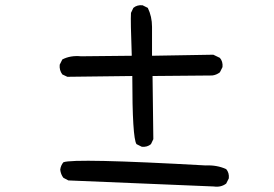

<svg xmlns="http://www.w3.org/2000/svg" viewBox="-20 -727 1040 730"><path d="M793 -18 240 -41 221 -51Q211 -64 209 -82Q211 -98 221 -110Q261 -126 762 -98Q805 -100 840 -84Q852 -70 850 -49L840 -29Q820 -14 793 -18ZM519 -169 499 -179Q483 -202 483 -438L236 -435L217 -444Q205 -460 207 -481L217 -501Q248 -517 288 -513L481 -515Q476 -648 478 -678L487 -697Q501 -709 522 -707L542 -697Q558 -664 558 -625V-515L791 -519L816 -507Q828 -493 826 -472L816 -452Q803 -442 787 -440L560 -438L563 -198L554 -179Q540 -167 519 -169Z"/></svg>

Font: Kosefont JP
Style: Regular
Weight: 400
Designer: Nozomi Seto 瀬戸のぞみ
Version: Version 3.00;June 19, 2020